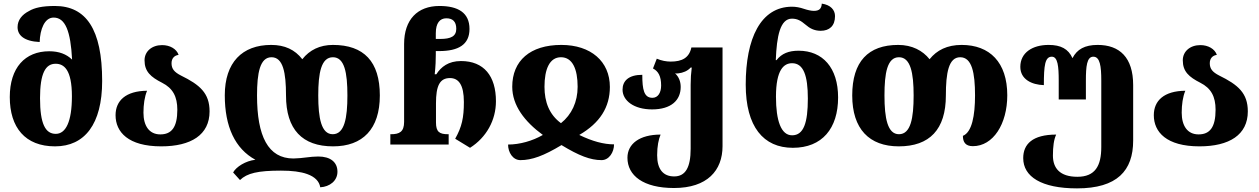

<svg xmlns="http://www.w3.org/2000/svg" viewBox="-20 -798 6949 1060"><path d="M284 10C447 10 544 -112 544 -351C544 -637 455 -765 283 -765C213 -765 170 -755 140 -737C101 -717 77 -687 77 -648C77 -604 112 -570 199 -566C201 -636 226 -701 276 -701C341 -701 370 -625 378 -469C347 -499 306 -515 252 -515C118 -515 34 -424 34 -262C34 -94 119 10 284 10ZM288 -59C231 -59 201 -113 201 -256C201 -393 231 -446 287 -446C333 -446 377 -414 377 -266C377 -126 343 -59 288 -59Z M870 10C1034 10 1137 -53 1137 -183C1137 -284 1083 -330 979 -381C942 -400 927 -418 927 -449C927 -476 943 -492 966 -495C955 -528 918 -549 875 -549C818 -549 778 -514 778 -465C778 -403 812 -373 875 -341C934 -311 959 -265 959 -192C959 -95 927 -56 865 -56C804 -56 772 -103 772 -176C772 -220 778 -264 792 -297C674 -296 618 -242 618 -162C618 -69 688 10 870 10Z M1748 236C1801 233 1843 200 1843 150C1843 97 1804 66 1737 66C1691 66 1654 76 1600 77C1460 77 1399 -46 1399 -271C1399 -395 1415 -482 1479 -482C1543 -482 1559 -397 1559 -271C1559 -83 1649 10 1819 10C1982 10 2077 -85 2077 -271C2077 -458 1989 -550 1818 -550C1746 -550 1689 -522 1649 -471C1608 -524 1552 -550 1477 -550C1317 -550 1221 -453 1221 -272C1221 -98 1278 23 1390 84C1336 90 1284 123 1267 154L1305 196C1344 158 1404 144 1531 144C1592 144 1640 150 1676 163C1718 178 1743 203 1748 236ZM1817 -57C1754 -57 1737 -145 1737 -271C1737 -395 1753 -482 1818 -482C1882 -482 1898 -397 1898 -271C1898 -147 1882 -57 1817 -57Z M2575 18C2665 -39 2718 -134 2718 -239C2718 -378 2652 -461 2525 -461C2456 -461 2415 -429 2389 -388H2380C2385 -433 2386 -470 2386 -498V-516H2404C2510 -516 2572 -551 2572 -638C2572 -728 2509 -765 2406 -765C2285 -765 2211 -690 2211 -555V-125C2211 -70 2185 -57 2139 -57H2135V0H2457V-57H2453C2406 -57 2387 -70 2387 -122V-228C2387 -323 2407 -367 2464 -367C2512 -367 2541 -330 2541 -235C2541 -148 2530 -98 2493 -32ZM2386 -583V-615C2386 -670 2408 -697 2444 -697C2478 -697 2499 -680 2499 -639C2499 -598 2470 -583 2410 -583Z M2853 86C2917 86 2982 62 3080 3C3177 62 3240 86 3301 86C3343 86 3370 42 3370 -1C3313 -1 3250 -18 3178 -53C3292 -119 3347 -206 3347 -318C3347 -459 3242 -550 3079 -550C2907 -550 2808 -463 2808 -319C2808 -216 2876 -127 2977 -53C2920 -20 2849 0 2785 0C2785 43 2811 86 2853 86ZM3077 -118C3013 -165 2986 -234 2986 -319C2986 -416 3014 -482 3077 -482C3141 -482 3169 -416 3169 -319C3169 -235 3136 -165 3077 -118Z M3701 240C3885 240 3969 143 3969 9V-536H3797C3785 -479 3746 -458 3683 -458C3658 -458 3632 -463 3606 -474L3585 -420C3614 -405 3630 -378 3630 -326C3630 -287 3613 -258 3582 -258C3535 -258 3526 -304 3526 -385C3450 -385 3417 -351 3417 -303C3417 -243 3479 -194 3580 -194C3686 -194 3738 -245 3738 -318C3738 -347 3728 -374 3707 -393C3712 -392 3720 -392 3725 -393C3751 -396 3776 -406 3793 -425H3799C3795 -395 3793 -363 3793 -330V23C3793 127 3764 176 3702 176C3641 176 3608 136 3608 59C3608 9 3616 -29 3627 -55C3511 -55 3444 -4 3444 73C3444 171 3531 240 3701 240Z M4357 18C4519 18 4607 -89 4607 -260C4607 -424 4522 -518 4389 -518C4335 -518 4296 -503 4267 -466H4263C4268 -598 4287 -695 4352 -695C4383 -695 4402 -683 4427 -662C4450 -642 4475 -628 4511 -628C4559 -628 4590 -655 4590 -709C4590 -743 4566 -771 4517 -778C4515 -750 4503 -738 4473 -738C4458 -738 4437 -743 4419 -749C4396 -757 4373 -761 4353 -761C4179 -761 4097 -585 4097 -331C4097 -98 4195 18 4357 18ZM4353 -51C4292 -51 4264 -132 4264 -264C4264 -414 4308 -449 4353 -449C4416 -449 4440 -381 4440 -254C4440 -120 4417 -51 4353 -51Z M4942 10C5112 10 5202 -83 5202 -271C5202 -395 5217 -482 5281 -482C5346 -482 5363 -396 5363 -271C5363 -160 5346 -68 5296 -48C5296 -15 5309 9 5351 9C5463 9 5541 -113 5541 -272C5541 -454 5444 -550 5289 -550C5209 -550 5152 -521 5112 -471C5074 -519 5015 -550 4939 -550C4773 -550 4685 -458 4685 -271C4685 -86 4779 10 4942 10ZM4943 -57C4880 -57 4863 -145 4863 -271C4863 -394 4878 -482 4943 -482C5007 -482 5024 -396 5024 -271C5024 -146 5008 -57 4943 -57Z M5926 242C6148 242 6236 144 6236 -22V-328C6236 -481 6161 -550 6040 -550C5969 -550 5926 -526 5901 -477C5878 -528 5837 -550 5769 -550C5681 -550 5613 -508 5613 -429C5613 -360 5676 -330 5743 -328C5743 -437 5749 -485 5787 -485C5820 -485 5825 -431 5825 -353V-249H5975V-353C5975 -431 5980 -485 6016 -485C6053 -485 6060 -432 6060 -354V14C6060 118 6026 178 5928 178C5831 178 5793 130 5793 61C5793 11 5798 -27 5811 -55C5680 -55 5629 -2 5629 75C5629 177 5729 242 5926 242Z M6602 10C6766 10 6869 -53 6869 -183C6869 -284 6815 -330 6711 -381C6674 -400 6659 -418 6659 -449C6659 -476 6675 -492 6698 -495C6687 -528 6650 -549 6607 -549C6550 -549 6510 -514 6510 -465C6510 -403 6544 -373 6607 -341C6666 -311 6691 -265 6691 -192C6691 -95 6659 -56 6597 -56C6536 -56 6504 -103 6504 -176C6504 -220 6510 -264 6524 -297C6406 -296 6350 -242 6350 -162C6350 -69 6420 10 6602 10Z"/></svg>

Font: Noto Serif Georgian Extra
Style: Regular
Weight: 800
Designer: Monotype Design Team
Foundry: Monotype Imaging Inc.
Version: Version 1.901